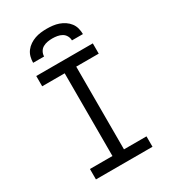

<svg xmlns="http://www.w3.org/2000/svg" viewBox="-226 -1068 1052 1182"><g transform="rotate(-30 300.0 -477.5)"><path d="M99 0V-74H259V-662H99V-735H501V-662H341V-74H501V0ZM123 -815Q123 -836 128.5 -857Q134 -878 147 -895Q160 -912 178 -924Q196 -936 216 -943Q236 -950 257.5 -952.5Q279 -955 300 -955Q321 -955 342.5 -952.5Q364 -950 384 -943Q404 -936 422 -924Q440 -912 453 -895Q466 -878 471.5 -857Q477 -836 477 -815H399Q399 -832 390.5 -847.5Q382 -863 367 -871.5Q352 -880 334.5 -883Q317 -886 300 -886Q283 -886 265.5 -883Q248 -880 233 -871.5Q218 -863 209.5 -847.5Q201 -832 201 -815Z"/></g></svg>

Font: Iosevka Fixed Extended
Style: Regular
Weight: 400
Width: 7
Monospace: yes
Designer: Belleve Invis
Foundry: Belleve Invis
Version: Version 24.1.1; ttfautohint (v1.8.4)